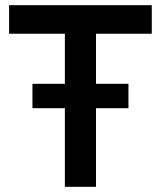

<svg xmlns="http://www.w3.org/2000/svg" viewBox="-20 -720 620 740"><path d="M230 -303H105V-397H230V-590H15V-700H565V-590H350V-397H475V-303H350V0H230Z"/></svg>

Font: PT Root UI Bold
Style: Regular
Weight: 700
Designer: Vitaly Kuzmin
Foundry: ParaType Ltd.
Version: Version 2.000G